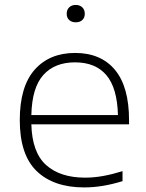

<svg xmlns="http://www.w3.org/2000/svg" viewBox="-20 -768 606 796"><path d="M329 9Q202.5 9 132.2 -58.5Q62 -126 62 -270Q62 -409 123.5 -478.8Q185 -548.5 291.5 -548.5Q398 -548.5 456.5 -478.5Q515 -408.5 515 -269.5V-252.5H110Q113 -136 171.2 -83.8Q229.5 -31.5 333 -31.5Q369.5 -31.5 408 -38.5Q446.5 -45.5 488 -58.5V-17Q404.5 9 329 9ZM291 -509.5Q206.5 -509.5 159.5 -457Q112.5 -404.5 110 -291H469Q466 -403.5 421 -456.5Q376 -509.5 291 -509.5ZM294 -675.5Q277 -675.5 266.8 -685Q256.5 -694.5 256.5 -711Q256.5 -727.5 266.8 -737.5Q277 -747.5 294 -747.5Q311 -747.5 321.2 -737.5Q331.5 -727.5 331.5 -711Q331.5 -694.5 321.2 -685Q311 -675.5 294 -675.5Z"/></svg>

Font: Encode Sans Exp XLt
Style: Regular
Weight: 200
Width: 7
Designer: Multiple Designers
Foundry: Impallari Type
Version: Version 3.002; ttfautohint (v1.8.3) -l 8 -r 50 -G 200 -x 14 